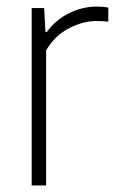

<svg xmlns="http://www.w3.org/2000/svg" viewBox="-20 -565 356 585"><path d="M76.5 0V-540.5H114.5L118.5 -467.5H122.5Q150.5 -505.5 191.2 -525.2Q232 -545 275 -545Q294.5 -545 310 -542V-499Q301 -500 292.8 -500.5Q284.5 -501 273.5 -501Q232.5 -501 189.5 -478.5Q146.5 -456 120.5 -411.5V0Z"/></svg>

Font: Encode Sans SemiCondensed SemiCondensed ExtraLight
Style: Regular
Weight: 200
Width: 4
Designer: Multiple Designers
Foundry: Impallari Type
Version: Version 3.000; ttfautohint (v1.8.3) -l 8 -r 50 -G 200 -x 14 